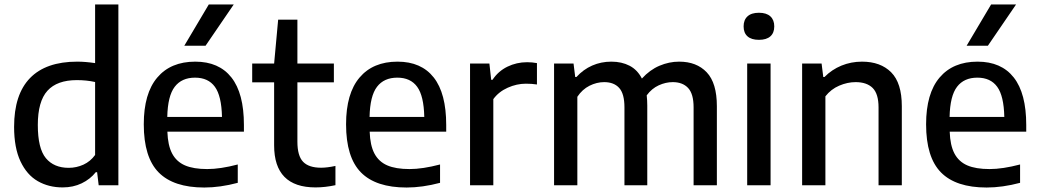

<svg xmlns="http://www.w3.org/2000/svg" viewBox="-20 -828 4642 858"><path d="M43 -261Q43 -406 114.2 -479.2Q185.5 -552.5 325 -552.5Q361.5 -552.5 405 -546V-808H509V0H421L414 -58.5H408Q383 -27 345 -8.8Q307 9.5 260 9.5Q197.5 9.5 148.8 -18.5Q100 -46.5 71.5 -107Q43 -167.5 43 -261ZM405 -135.5V-461.5Q367 -470 323.5 -470Q235 -470 192 -422.5Q149 -375 149 -269.5Q149 -164.5 185 -121.2Q221 -78 287 -78Q321.5 -78 352.8 -92.2Q384 -106.5 405 -135.5Z M1070 -239.5H728Q730 -178.5 749.2 -142Q768.5 -105.5 806.5 -89Q844.5 -72.5 906 -72.5Q964.5 -72.5 1042.5 -93V-11Q963.5 10 893 10Q755.5 10 689 -57.5Q622.5 -125 622.5 -272.5Q622.5 -410.5 682.8 -481.5Q743 -552.5 852.5 -552.5Q958.5 -552.5 1014.2 -481.8Q1070 -411 1070 -269.5ZM727.5 -305.5H972Q970 -399.5 940.2 -440.2Q910.5 -481 851.5 -481Q792 -481 760.8 -440.2Q729.5 -399.5 727.5 -305.5ZM803.5 -623.5 913 -808H1024.5L898.5 -623.5Z M1479 -86.5V-0.5Q1432.5 9.5 1390 9.5Q1205 9.5 1205 -178.5V-460H1107V-544H1205L1223 -740H1309V-544H1472V-460H1309V-195Q1309 -131.5 1334.5 -105Q1360 -78.5 1415 -78.5Q1442 -78.5 1479 -86.5Z M1974 -239.5H1632Q1634 -178.5 1653.2 -142Q1672.5 -105.5 1710.5 -89Q1748.5 -72.5 1810 -72.5Q1868.5 -72.5 1946.5 -93V-11Q1867.5 10 1797 10Q1659.5 10 1593 -57.5Q1526.5 -125 1526.5 -272.5Q1526.5 -410.5 1586.8 -481.5Q1647 -552.5 1756.5 -552.5Q1862.5 -552.5 1918.2 -481.8Q1974 -411 1974 -269.5ZM1631.5 -305.5H1876Q1874 -399.5 1844.2 -440.2Q1814.5 -481 1755.5 -481Q1696 -481 1664.8 -440.2Q1633.5 -399.5 1631.5 -305.5Z M2080.5 -544H2167L2175 -471.5H2181Q2206.5 -510 2247.5 -530Q2288.5 -550 2335.5 -550Q2358 -550 2379.5 -546V-450.5Q2357 -454 2330 -454Q2289 -454 2248.8 -436Q2208.5 -418 2184.5 -385V0H2080.5Z M3183.5 -353.5V0H3079.5V-348.5Q3079.5 -408.5 3055 -434.8Q3030.5 -461 2986.5 -461Q2955 -461 2923.8 -446.8Q2892.5 -432.5 2870 -402Q2872.5 -378.5 2872.5 -356.5V0H2770.5V-348.5Q2770.5 -409 2747 -435Q2723.5 -461 2680 -461Q2646.5 -461 2614.2 -444.8Q2582 -428.5 2560 -395.5V0H2456V-544H2543L2550.5 -484H2556Q2586.5 -517.5 2626.2 -535Q2666 -552.5 2712 -552.5Q2758.5 -552.5 2793.5 -534.2Q2828.5 -516 2848.5 -477Q2884 -516 2927 -534.2Q2970 -552.5 3015 -552.5Q3093 -552.5 3138.2 -504.8Q3183.5 -457 3183.5 -353.5Z M3319 0V-544H3423.5V0ZM3303 -710Q3303 -739 3320.5 -755Q3338 -771 3371.5 -771Q3405 -771 3422.5 -755Q3440 -739 3440 -710Q3440 -681 3422.5 -665.5Q3405 -650 3371.5 -650Q3338 -650 3320.5 -665.5Q3303 -681 3303 -710Z M3564.5 -544H3651.5L3659 -484H3664.5Q3697 -517 3740.2 -534.8Q3783.5 -552.5 3832 -552.5Q3915 -552.5 3962.5 -504.8Q4010 -457 4010 -353.5V0H3906V-348Q3906 -408.5 3879.8 -434.8Q3853.5 -461 3803.5 -461Q3767 -461 3730.2 -445.2Q3693.5 -429.5 3668.5 -397.5V0H3564.5Z M4566 -239.5H4224Q4226 -178.5 4245.2 -142Q4264.5 -105.5 4302.5 -89Q4340.5 -72.5 4402 -72.5Q4460.5 -72.5 4538.5 -93V-11Q4459.5 10 4389 10Q4251.5 10 4185 -57.5Q4118.5 -125 4118.5 -272.5Q4118.5 -410.5 4178.8 -481.5Q4239 -552.5 4348.5 -552.5Q4454.5 -552.5 4510.2 -481.8Q4566 -411 4566 -269.5ZM4223.5 -305.5H4468Q4466 -399.5 4436.2 -440.2Q4406.5 -481 4347.5 -481Q4288 -481 4256.8 -440.2Q4225.5 -399.5 4223.5 -305.5ZM4299.5 -623.5 4409 -808H4520.5L4394.5 -623.5Z"/></svg>

Font: Encode Sans Medium
Style: Regular
Weight: 500
Designer: Multiple Designers
Foundry: Impallari Type
Version: Version 2.000